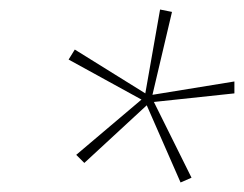

<svg xmlns="http://www.w3.org/2000/svg" viewBox="-20 -777 512 403"><path d="M359 -394 288 -556 157 -435 140 -452 277 -568 124 -652 137 -673 285 -581 316 -757 341 -752 300 -578 472 -606V-581L303 -563L382 -404Z"/></svg>

Font: Noto Sans SemiCondensed Thin
Style: Italic
Weight: 100
Width: 4
Italic angle: -12°
Designer: Monotype Design Team
Foundry: Monotype Imaging Inc.
Version: Version 2.013; ttfautohint (v1.8.4.7-5d5b)